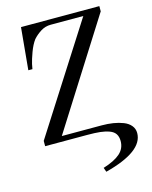

<svg xmlns="http://www.w3.org/2000/svg" viewBox="-137 -801 894 1127"><g transform="rotate(-15 310.0 -237.0)"><path d="M78.1 -456.1 102.1 -711.9H578.1V-680.2L168 -32.2H410.2Q447.3 -32.2 479.5 -27.1Q511.7 -22 539.6 -11.2Q567.4 -0.5 583.7 19Q600.1 38.6 600.1 64.9Q600.1 177.2 366.2 237.8L356.9 211.9Q426.3 190.4 460.2 160.4Q494.1 130.4 494.1 85Q494.1 59.1 482.9 42Q471.7 24.9 447.3 15.9Q422.9 6.8 391.8 3.4Q360.8 0 314 0H58.1V-32.2L472.2 -680.2H273.9Q240.7 -680.2 212.6 -662.4Q184.6 -644.5 165 -622.1Q145 -595.2 129.6 -553.2Q114.3 -511.2 108.6 -485.8Q103 -460.4 103 -456.1Z"/></g></svg>

Font: Flanker Steampunk
Style: Regular
Weight: 400
Designer: Alexey Kryukov, Leonardo Di Lena
Foundry: Alexey Kryukov, Leonardo Di Lena
Version: 1.210